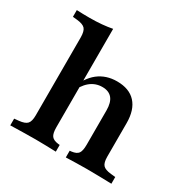

<svg xmlns="http://www.w3.org/2000/svg" viewBox="-145 -765 885 898"><g transform="rotate(30 297.0 -315.5)"><path d="M159.7 -2.4Q121.8 -2.4 90.3 -1.6Q58.9 -0.8 24.2 0V-36.3L48.4 -38.7Q80.6 -41.9 92.3 -54.8Q104 -67.7 104 -100V-208.1H215.3V-100Q215.3 -66.9 225.4 -53.6Q235.5 -40.3 261.3 -37.1L270.2 -36.3V0Q241.9 -0.8 216.5 -1.6Q191.1 -2.4 159.7 -2.4ZM379 -208.1V-285.5Q379 -328.2 361.3 -349.6Q343.5 -371 308.1 -371Q271 -371 242.3 -347.2Q213.7 -323.4 191.9 -272.6L183.9 -288.7Q211.3 -362.1 253.6 -395.2Q296 -428.2 354.8 -428.2Q421 -428.2 455.6 -390.3Q490.3 -352.4 490.3 -280.6V-208.1ZM434.7 -2.4Q404 -2.4 378.2 -1.6Q352.4 -0.8 324.2 0V-36.3L333.1 -37.1Q359.7 -40.3 369.4 -53.6Q379 -66.9 379 -100V-208.1H490.3V-100Q490.3 -67.7 502 -54.8Q513.7 -41.9 546 -38.7L570.2 -36.3V0Q535.5 -0.8 504.4 -1.6Q473.4 -2.4 434.7 -2.4ZM104 -208.1V-520.2Q104 -554 92.3 -567.3Q80.6 -580.6 47.6 -583.9L24.2 -586.3V-622.6Q41.9 -621.8 57.7 -621.4Q73.4 -621 92.7 -621Q129 -621 159.7 -623.8Q190.3 -626.6 215.3 -631.5V-622.6V-208.1Z"/></g></svg>

Font: Playfair 9pt
Style: Bold
Weight: 700
Designer: Claus Eggers Sørensen
Foundry: Claus Eggers Sørensen
Version: Version 2.203